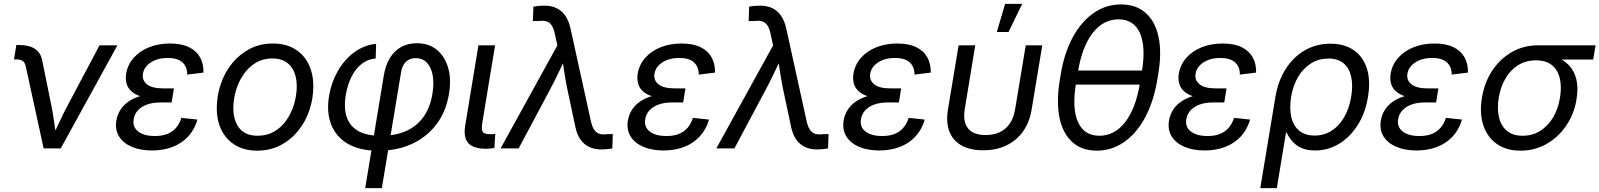

<svg xmlns="http://www.w3.org/2000/svg" viewBox="-20 -762 8214 986"><path d="M204.1 0 112.8 -418.9Q108.4 -439.9 97.4 -448.5Q86.4 -457 63.5 -457H51.8L64 -530.8H78.1Q129.9 -530.8 159.4 -511.2Q189 -491.7 196.8 -451.7L243.7 -220.2Q252.4 -177.2 258.3 -134.3Q264.2 -91.3 270 -50.3H245.1Q265.1 -91.8 284.7 -134.5Q304.2 -177.2 327.1 -220.2L491.2 -529.3H583L292 0Z M760.7 10.7Q700.7 10.7 656.7 -8.1Q612.8 -26.9 591.3 -61.5Q569.8 -96.2 577.6 -143.6Q582.5 -172.9 598.4 -198Q614.3 -223.1 642.1 -241.9Q669.9 -260.7 710.4 -271.2Q751 -281.7 805.2 -281.7H868.7L861.3 -235.8H802.2Q765.6 -235.8 736.3 -225.6Q707 -215.3 689 -196Q670.9 -176.8 666.5 -149.9Q659.7 -110.4 689.5 -86.9Q719.2 -63.5 775.9 -63.5Q813.5 -63.5 840.1 -74.5Q866.7 -85.4 884.3 -106Q901.9 -126.5 911.6 -156.7L994.1 -147.9Q979 -96.2 946 -60.8Q913.1 -25.4 865.7 -7.3Q818.4 10.7 760.7 10.7ZM804.7 -253.9Q752 -253.9 715.6 -263.4Q679.2 -272.9 658.2 -290.3Q637.2 -307.6 630.4 -331.5Q623.5 -355.5 627.9 -384.3Q636.2 -431.2 667.2 -465.8Q698.2 -500.5 746.1 -519.5Q793.9 -538.6 853 -538.6Q911.6 -538.6 950 -520Q988.3 -501.5 1007.1 -468Q1025.9 -434.6 1024.9 -389.2L941.4 -378.9Q941.9 -418.5 917 -441.4Q892.1 -464.4 840.8 -464.4Q789.6 -464.4 754.4 -441.4Q719.2 -418.5 713.9 -382.3Q709 -350.1 734.6 -329.1Q760.3 -308.1 818.4 -308.1H873L864.3 -253.9Z M1300.8 11.7Q1236.3 11.7 1189.9 -15.6Q1143.6 -43 1118.4 -92Q1093.3 -141.1 1093.3 -207Q1093.3 -270 1113.3 -329.3Q1133.3 -388.7 1171.1 -435.8Q1209 -482.9 1262.2 -510.7Q1315.4 -538.6 1381.3 -538.6Q1445.8 -538.6 1492.4 -511.2Q1539.1 -483.9 1564 -434.3Q1588.9 -384.8 1588.9 -318.8Q1588.9 -254.9 1568.8 -195.8Q1548.8 -136.7 1510.7 -89.8Q1472.7 -43 1419.4 -15.6Q1366.2 11.7 1300.8 11.7ZM1302.7 -64.9Q1352.1 -64.9 1389.6 -87.4Q1427.2 -109.9 1452.6 -147.2Q1478 -184.6 1491 -229.5Q1503.9 -274.4 1503.9 -318.8Q1503.9 -361.8 1490.2 -393.8Q1476.6 -425.8 1448.7 -443.8Q1420.9 -461.9 1378.9 -461.9Q1330.6 -461.9 1293.5 -439.5Q1256.3 -417 1230.7 -379.9Q1205.1 -342.8 1191.7 -297.4Q1178.2 -252 1178.2 -206.1Q1178.2 -143.1 1209 -104Q1239.7 -64.9 1302.7 -64.9Z M1855.5 204.1 1951.2 -375.5Q1960 -428.2 1982.7 -464.8Q2005.4 -501.5 2040.3 -520.8Q2075.2 -540 2120.6 -540Q2182.1 -540 2223.4 -506.1Q2264.6 -472.2 2281.5 -413.3Q2298.3 -354.5 2285.6 -279.3Q2270.5 -188 2220.7 -122.8Q2170.9 -57.6 2095.2 -22.9Q2019.5 11.7 1926.8 11.7H1918Q1828.1 11.7 1767.6 -22.9Q1707 -57.6 1681.4 -121.1Q1655.8 -184.6 1669.9 -270Q1681.6 -338.9 1714.6 -397Q1747.6 -455.1 1798.1 -492.7Q1848.6 -530.3 1911.6 -537.1L1909.2 -461.9Q1867.7 -458 1836.4 -433.1Q1805.2 -408.2 1784.9 -367.4Q1764.6 -326.7 1755.9 -275.4Q1744.1 -204.6 1761.7 -157.7Q1779.3 -110.8 1822.3 -87.9Q1865.2 -64.9 1931.2 -64.9H1939.9Q2009.8 -64.9 2064.2 -88.6Q2118.7 -112.3 2153.8 -160.4Q2189 -208.5 2200.7 -280.8Q2209.5 -334 2202.1 -375Q2194.8 -416 2172.6 -439.7Q2150.4 -463.4 2114.7 -463.4Q2094.2 -463.4 2078.6 -454.8Q2063 -446.3 2053.2 -430.2Q2043.5 -414.1 2039.6 -390.6L1940.9 204.1Z M2477.1 2Q2410.2 2 2384.5 -27.6Q2358.9 -57.1 2369.1 -118.2L2437 -529.3H2522.5L2457 -132.8Q2451.2 -98.1 2458.7 -85.4Q2466.3 -72.8 2496.6 -72.8Q2504.9 -72.8 2511.7 -73.2Q2518.6 -73.7 2523.4 -74.7L2519 -2Q2511.2 -0.5 2500.2 0.7Q2489.3 2 2477.1 2Z M2550.8 0 2842.3 -528.8 2829.6 -586.9Q2823.7 -615.7 2813.2 -631.3Q2802.7 -647 2787.1 -652.1Q2771.5 -657.2 2749 -654.3L2716.8 -653.8L2719.2 -728Q2730 -730 2745.1 -731.4Q2760.3 -732.9 2776.9 -732.9Q2812 -732.9 2838.6 -720Q2865.2 -707 2883.1 -681.2Q2900.9 -655.3 2909.7 -616.2L3014.2 -141.1Q3020.5 -111.8 3031 -96.2Q3041.5 -80.6 3057.4 -75.2Q3073.2 -69.8 3094.7 -72.8L3127 -73.7L3124.5 0.5Q3113.8 2 3098.9 3.7Q3084 5.4 3066.9 5.4Q3031.7 5.4 3004.9 -7.8Q2978 -21 2960.2 -46.6Q2942.4 -72.3 2934.6 -111.3L2892.6 -308.6Q2883.8 -352.5 2877.4 -395Q2871.1 -437.5 2864.7 -479H2891.1Q2871.1 -437.5 2851.1 -394.8Q2831.1 -352.1 2808.1 -308.6L2643.6 0Z M3387.7 10.7Q3327.6 10.7 3283.7 -8.1Q3239.7 -26.9 3218.3 -61.5Q3196.8 -96.2 3204.6 -143.6Q3209.5 -172.9 3225.3 -198Q3241.2 -223.1 3269 -241.9Q3296.9 -260.7 3337.4 -271.2Q3377.9 -281.7 3432.1 -281.7H3495.6L3488.3 -235.8H3429.2Q3392.6 -235.8 3363.3 -225.6Q3334 -215.3 3315.9 -196Q3297.9 -176.8 3293.5 -149.9Q3286.6 -110.4 3316.4 -86.9Q3346.2 -63.5 3402.8 -63.5Q3440.4 -63.5 3467 -74.5Q3493.7 -85.4 3511.2 -106Q3528.8 -126.5 3538.6 -156.7L3621.1 -147.9Q3606 -96.2 3573 -60.8Q3540 -25.4 3492.7 -7.3Q3445.3 10.7 3387.7 10.7ZM3431.6 -253.9Q3378.9 -253.9 3342.5 -263.4Q3306.2 -272.9 3285.2 -290.3Q3264.2 -307.6 3257.3 -331.5Q3250.5 -355.5 3254.9 -384.3Q3263.2 -431.2 3294.2 -465.8Q3325.2 -500.5 3373 -519.5Q3420.9 -538.6 3480 -538.6Q3538.6 -538.6 3576.9 -520Q3615.2 -501.5 3634 -468Q3652.8 -434.6 3651.9 -389.2L3568.4 -378.9Q3568.8 -418.5 3543.9 -441.4Q3519 -464.4 3467.8 -464.4Q3416.5 -464.4 3381.3 -441.4Q3346.2 -418.5 3340.8 -382.3Q3335.9 -350.1 3361.6 -329.1Q3387.2 -308.1 3445.3 -308.1H3500L3491.2 -253.9Z M3658.7 0 3950.2 -528.8 3937.5 -586.9Q3931.6 -615.7 3921.1 -631.3Q3910.6 -647 3895 -652.1Q3879.4 -657.2 3856.9 -654.3L3824.7 -653.8L3827.1 -728Q3837.9 -730 3853 -731.4Q3868.2 -732.9 3884.8 -732.9Q3919.9 -732.9 3946.5 -720Q3973.1 -707 3991 -681.2Q4008.8 -655.3 4017.6 -616.2L4122.1 -141.1Q4128.4 -111.8 4138.9 -96.2Q4149.4 -80.6 4165.3 -75.2Q4181.2 -69.8 4202.6 -72.8L4234.9 -73.7L4232.4 0.5Q4221.7 2 4206.8 3.7Q4191.9 5.4 4174.8 5.4Q4139.6 5.4 4112.8 -7.8Q4085.9 -21 4068.1 -46.6Q4050.3 -72.3 4042.5 -111.3L4000.5 -308.6Q3991.7 -352.5 3985.4 -395Q3979 -437.5 3972.7 -479H3999Q3979 -437.5 3959 -394.8Q3939 -352.1 3916 -308.6L3751.5 0Z M4495.6 10.7Q4435.5 10.7 4391.6 -8.1Q4347.7 -26.9 4326.2 -61.5Q4304.7 -96.2 4312.5 -143.6Q4317.4 -172.9 4333.3 -198Q4349.1 -223.1 4377 -241.9Q4404.8 -260.7 4445.3 -271.2Q4485.8 -281.7 4540 -281.7H4603.5L4596.2 -235.8H4537.1Q4500.5 -235.8 4471.2 -225.6Q4441.9 -215.3 4423.8 -196Q4405.8 -176.8 4401.4 -149.9Q4394.5 -110.4 4424.3 -86.9Q4454.1 -63.5 4510.7 -63.5Q4548.3 -63.5 4575 -74.5Q4601.6 -85.4 4619.1 -106Q4636.7 -126.5 4646.5 -156.7L4729 -147.9Q4713.9 -96.2 4680.9 -60.8Q4647.9 -25.4 4600.6 -7.3Q4553.2 10.7 4495.6 10.7ZM4539.6 -253.9Q4486.8 -253.9 4450.4 -263.4Q4414.1 -272.9 4393.1 -290.3Q4372.1 -307.6 4365.2 -331.5Q4358.4 -355.5 4362.8 -384.3Q4371.1 -431.2 4402.1 -465.8Q4433.1 -500.5 4481 -519.5Q4528.8 -538.6 4587.9 -538.6Q4646.5 -538.6 4684.8 -520Q4723.1 -501.5 4741.9 -468Q4760.7 -434.6 4759.8 -389.2L4676.3 -378.9Q4676.8 -418.5 4651.9 -441.4Q4627 -464.4 4575.7 -464.4Q4524.4 -464.4 4489.3 -441.4Q4454.1 -418.5 4448.7 -382.3Q4443.8 -350.1 4469.5 -329.1Q4495.1 -308.1 4553.2 -308.1H4607.9L4599.1 -253.9Z M5028.8 9.8Q4961.9 9.8 4917.7 -15.1Q4873.5 -40 4855.5 -86.7Q4837.4 -133.3 4848.1 -199.2L4902.8 -529.3H4988.3L4934.6 -203.1Q4927.2 -158.7 4937.3 -128.7Q4947.3 -98.6 4973.6 -83.5Q5000 -68.4 5041.5 -68.4Q5083.5 -68.4 5115 -83.5Q5146.5 -98.6 5166.5 -128.7Q5186.5 -158.7 5193.4 -203.1L5247.6 -529.3H5332.5L5277.8 -199.2Q5267.1 -133.8 5233.6 -86.9Q5200.2 -40 5147.9 -15.1Q5095.7 9.8 5028.8 9.8ZM5099.1 -597.7 5141.6 -742.2H5229.5L5159.2 -597.7Z M5612.3 11.7Q5535.6 11.7 5486.8 -32.2Q5438 -76.2 5421.1 -156.7Q5404.3 -237.3 5421.9 -347.7L5427.2 -379.9Q5445.3 -489.7 5489 -570.3Q5532.7 -650.9 5596.2 -695.1Q5659.7 -739.3 5736.8 -739.3Q5814.5 -739.3 5863.8 -695.3Q5913.1 -651.4 5929.9 -570.8Q5946.8 -490.2 5927.7 -379.9L5922.4 -347.7Q5903.3 -236.8 5859.1 -156Q5814.9 -75.2 5751.7 -31.7Q5688.5 11.7 5612.3 11.7ZM5625.5 -64.9Q5703.6 -64.9 5758.1 -134.8Q5812.5 -204.6 5833.5 -332L5844.2 -395.5Q5865.2 -522.9 5833.7 -592.8Q5802.2 -662.6 5724.1 -662.6Q5646 -662.6 5591.6 -592.8Q5537.1 -522.9 5516.1 -395.5L5505.4 -332Q5484.4 -203.6 5516.4 -134.3Q5548.3 -64.9 5625.5 -64.9ZM5480.5 -327.6 5492.7 -399.9H5871.6L5859.4 -327.6Z M6166.5 10.7Q6106.4 10.7 6062.5 -8.1Q6018.6 -26.9 5997.1 -61.5Q5975.6 -96.2 5983.4 -143.6Q5988.3 -172.9 6004.2 -198Q6020 -223.1 6047.9 -241.9Q6075.7 -260.7 6116.2 -271.2Q6156.7 -281.7 6210.9 -281.7H6274.4L6267.1 -235.8H6208Q6171.4 -235.8 6142.1 -225.6Q6112.8 -215.3 6094.7 -196Q6076.7 -176.8 6072.3 -149.9Q6065.4 -110.4 6095.2 -86.9Q6125 -63.5 6181.6 -63.5Q6219.2 -63.5 6245.8 -74.5Q6272.5 -85.4 6290 -106Q6307.6 -126.5 6317.4 -156.7L6399.9 -147.9Q6384.8 -96.2 6351.8 -60.8Q6318.8 -25.4 6271.5 -7.3Q6224.1 10.7 6166.5 10.7ZM6210.4 -253.9Q6157.7 -253.9 6121.3 -263.4Q6085 -272.9 6064 -290.3Q6043 -307.6 6036.1 -331.5Q6029.3 -355.5 6033.7 -384.3Q6042 -431.2 6073 -465.8Q6104 -500.5 6151.9 -519.5Q6199.7 -538.6 6258.8 -538.6Q6317.4 -538.6 6355.7 -520Q6394 -501.5 6412.8 -468Q6431.6 -434.6 6430.7 -389.2L6347.2 -378.9Q6347.7 -418.5 6322.8 -441.4Q6297.9 -464.4 6246.6 -464.4Q6195.3 -464.4 6160.2 -441.4Q6125 -418.5 6119.6 -382.3Q6114.7 -350.1 6140.4 -329.1Q6166 -308.1 6224.1 -308.1H6278.8L6270 -253.9Z M6452.1 204.1 6529.8 -264.6Q6543.9 -347.7 6583.3 -408.9Q6622.6 -470.2 6681.4 -503.9Q6740.2 -537.6 6812.5 -537.6Q6884.3 -537.6 6932.1 -504.4Q6980 -471.2 6999.5 -410.4Q7019 -349.6 7005.4 -266.6Q6992.2 -183.1 6953.1 -120.8Q6914.1 -58.6 6857.4 -23.9Q6800.8 10.7 6733.4 10.7Q6690.4 10.7 6662.1 -2.7Q6633.8 -16.1 6616 -36.9Q6598.1 -57.6 6587.9 -81.1H6584L6537.1 204.1ZM6730.5 -65.9Q6779.8 -65.9 6818.6 -90.8Q6857.4 -115.7 6883.3 -160.9Q6909.2 -206.1 6918.9 -264.6Q6928.7 -323.7 6918.9 -367.9Q6909.2 -412.1 6880.1 -436.8Q6851.1 -461.4 6801.8 -461.4Q6752.9 -461.4 6713.4 -437Q6673.8 -412.6 6647.2 -368.4Q6620.6 -324.2 6610.4 -265.1Q6601.1 -205.1 6611.6 -160.2Q6622.1 -115.2 6652.3 -90.6Q6682.6 -65.9 6730.5 -65.9Z M7254.4 10.7Q7194.3 10.7 7150.4 -8.1Q7106.4 -26.9 7085 -61.5Q7063.5 -96.2 7071.3 -143.6Q7076.2 -172.9 7092 -198Q7107.9 -223.1 7135.7 -241.9Q7163.6 -260.7 7204.1 -271.2Q7244.6 -281.7 7298.8 -281.7H7362.3L7355 -235.8H7295.9Q7259.3 -235.8 7230 -225.6Q7200.7 -215.3 7182.6 -196Q7164.6 -176.8 7160.2 -149.9Q7153.3 -110.4 7183.1 -86.9Q7212.9 -63.5 7269.5 -63.5Q7307.1 -63.5 7333.7 -74.5Q7360.4 -85.4 7377.9 -106Q7395.5 -126.5 7405.3 -156.7L7487.8 -147.9Q7472.7 -96.2 7439.7 -60.8Q7406.7 -25.4 7359.4 -7.3Q7312 10.7 7254.4 10.7ZM7298.3 -253.9Q7245.6 -253.9 7209.2 -263.4Q7172.9 -272.9 7151.9 -290.3Q7130.9 -307.6 7124 -331.5Q7117.2 -355.5 7121.6 -384.3Q7129.9 -431.2 7160.9 -465.8Q7191.9 -500.5 7239.7 -519.5Q7287.6 -538.6 7346.7 -538.6Q7405.3 -538.6 7443.6 -520Q7481.9 -501.5 7500.7 -468Q7519.5 -434.6 7518.6 -389.2L7435.1 -378.9Q7435.5 -418.5 7410.6 -441.4Q7385.7 -464.4 7334.5 -464.4Q7283.2 -464.4 7248 -441.4Q7212.9 -418.5 7207.5 -382.3Q7202.6 -350.1 7228.3 -329.1Q7253.9 -308.1 7312 -308.1H7366.7L7357.9 -253.9Z M7788.6 11.7Q7715.8 11.7 7666.7 -22.9Q7617.7 -57.6 7597.4 -118.9Q7577.1 -180.2 7590.3 -260.3Q7603.5 -340.3 7644.3 -400.9Q7685.1 -461.4 7745.4 -495.4Q7805.7 -529.3 7878.4 -529.3H8173.8L8161.6 -456.1H7952.1L7867.7 -452.1Q7816.4 -452.1 7776.6 -427.5Q7736.8 -402.8 7711.4 -359.4Q7686 -315.9 7676.8 -260.7Q7667.5 -205.6 7677.5 -161.1Q7687.5 -116.7 7717.8 -90.8Q7748 -64.9 7799.3 -64.9Q7851.1 -64.9 7891.1 -90.8Q7931.2 -116.7 7956.8 -160.9Q7982.4 -205.1 7991.2 -260.7Q8000.5 -316.4 7990.2 -359.6Q7980 -402.8 7949.7 -427.5Q7919.4 -452.1 7867.7 -452.1L7871.6 -486.3Q7923.3 -486.3 7965.3 -471.9Q8007.3 -457.5 8035.6 -428.5Q8064 -399.4 8075 -355.5Q8085.9 -311.5 8076.2 -252.4Q8064 -176.8 8023.2 -116.9Q7982.4 -57.1 7922.1 -22.7Q7861.8 11.7 7788.6 11.7Z"/></svg>

Font: Inter 24pt
Style: Italic
Weight: 400
Italic angle: -9.3988°
Designer: Rasmus Andersson
Foundry: rsms
Version: Version 4.001;git-66647c0bb